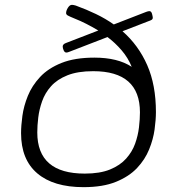

<svg xmlns="http://www.w3.org/2000/svg" viewBox="-20 -767 731 793"><path d="M325 6Q201 6 134 -51Q67 -108 67 -217Q67 -248 72.5 -288.5Q78 -329 95 -371Q112 -413 145.5 -449Q179 -485 234 -507Q289 -529 370 -529Q466 -529 524 -491Q509 -528 482.5 -559Q456 -590 424 -614L266 -553Q259 -550 254 -550Q247 -550 243 -559Q239 -568 239 -575Q239 -585 254 -590L386 -641Q361 -656 336.5 -668.5Q312 -681 289 -690Q267 -699 260 -703Q253 -707 253 -713Q253 -723 260.5 -735Q268 -747 277 -747Q283 -747 293 -744Q337 -728 376.5 -709Q416 -690 450 -666L584 -718Q592 -721 597 -721Q605 -721 608 -709.5Q611 -698 611 -694Q611 -688 606 -685Q601 -682 592 -679L486 -638Q552 -580 588 -498Q624 -416 624 -304Q624 -273 618.5 -232.5Q613 -192 596 -150Q579 -108 546 -73Q513 -38 459 -16Q405 6 325 6ZM330 -50Q393 -50 434.5 -67Q476 -84 501 -112Q526 -140 538 -173.5Q550 -207 554 -241Q558 -275 558 -303Q558 -473 365 -473Q301 -473 258.5 -456Q216 -439 191 -411Q166 -383 154 -349Q142 -315 138 -281.5Q134 -248 134 -220Q134 -50 330 -50Z"/></svg>

Font: Asap Expanded Expanded Light
Style: Italic
Weight: 300
Width: 7
Italic angle: -6°
Designer: Pablo Cosgaya
Foundry: Omnibus-Type
Version: Version 3.001; ttfautohint (v1.8.4.7-5d5b)